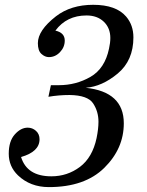

<svg xmlns="http://www.w3.org/2000/svg" viewBox="-20 -762 606 792"><path d="M181.6 9.8Q105 9.8 54.2 -38.6Q16.1 -75.2 16.1 -127.9Q16.1 -179.7 41 -207.5Q65.9 -235.4 94.2 -235.4Q113.8 -235.4 128.4 -222.2Q143.1 -209 143.1 -187.5Q143.1 -136.2 66.9 -114.3Q91.3 -34.7 191.9 -34.7Q257.8 -34.7 309.6 -73.5Q361.3 -112.3 378.4 -192.4Q386.2 -230.5 386.2 -259.8Q386.2 -302.2 364 -335.7Q341.8 -369.1 267.1 -370.1Q222.7 -370.1 179.7 -362.8L189.9 -410.6H222.7Q293.5 -410.6 353 -444.8Q412.6 -479 429.7 -561.5Q435.1 -585.4 435.1 -605.5Q435.1 -646.5 408.2 -672.4Q381.3 -698.2 336.9 -698.2Q254.9 -698.2 208.5 -635.7Q247.1 -627 247.1 -594.7Q247.1 -567.4 227.5 -546.9Q208 -526.4 181.6 -526.4Q165.5 -526.4 150.9 -539.6Q136.2 -552.7 136.2 -584Q136.2 -636.7 210.9 -694.8Q272.5 -742.2 364.3 -742.2Q459 -742.2 500.5 -693.4Q530.3 -658.2 530.3 -607.9Q530.3 -512.7 465.6 -458.7Q400.9 -404.8 333.5 -399.9Q490.7 -383.3 490.7 -253.4Q490.7 -148.9 410.2 -69.6Q329.6 9.8 181.6 9.8Z"/></svg>

Font: Munson
Style: Italic
Weight: 400
Italic angle: -12°
Designer: Paul James MIller
Foundry: High-Logic / Made with FontCreator
Version: Version 2.10;May 5, 2019;FontCreator 11.5.0.2430 64-bit